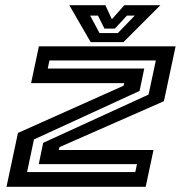

<svg xmlns="http://www.w3.org/2000/svg" viewBox="-20 -718 700 738"><path d="M5 0 49 -207 455 -388.5 457.5 -398.5H99.5L129.5 -540H655L610 -329L208.5 -152.5L206 -141.5H570L540 0ZM84 -56.5H500L506.5 -87H129L146 -169L551 -354.5L579 -485.5H170L163.5 -454.5H534.5L516.5 -368.5L110.5 -182ZM328.5 -556 246.5 -698H385L410 -644L458 -698H596.5L454.5 -556ZM362.5 -591H433L498 -658H468L421.5 -608H381.5L356.5 -658H326.5Z"/></svg>

Font: Tourney Expanded SemiBold
Style: Italic
Weight: 600
Width: 7
Italic angle: -12°
Designer: Tyler Finck
Foundry: Etcetera Type Co
Version: Version 1.010; ttfautohint (v1.8.3)